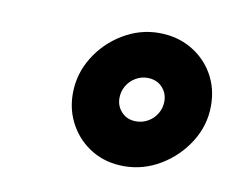

<svg xmlns="http://www.w3.org/2000/svg" viewBox="-45 -766 514 407"><g transform="rotate(10 212.0 -562.5)"><path d="M243 -417Q205 -417 175 -434.5Q145 -452 127.5 -482.5Q110 -513 110 -550Q110 -592 132 -628Q154 -664 190.5 -686Q227 -708 268 -708Q307 -708 337.5 -690.5Q368 -673 385.5 -643Q403 -613 403 -575Q403 -533 380.5 -497Q358 -461 321.5 -439Q285 -417 243 -417ZM252 -515Q266 -515 278 -522Q290 -529 297 -541Q304 -553 304 -567Q304 -585 292 -597.5Q280 -610 260 -610Q247 -610 235 -603Q223 -596 216 -584Q209 -572 209 -558Q209 -540 221 -527.5Q233 -515 252 -515Z"/></g></svg>

Font: Hanken Grotesk Black
Style: Italic
Weight: 900
Italic angle: -8°
Designer: Alfredo Marco Pradil
Foundry: Hanken Design Co.
Version: Version 3.013